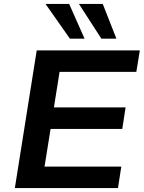

<svg xmlns="http://www.w3.org/2000/svg" viewBox="-20 -963 736 983"><path d="M56 0 168 -705H696L678 -595H285L256 -413H623L606 -303H239L208 -110H601L584 0ZM499 -765 384 -943H506L576 -765ZM338 -765 213 -943H334L413 -765Z"/></svg>

Font: Nunito Sans 10pt SemiExpanded
Style: Bold Italic
Weight: 700
Width: 6
Italic angle: -9°
Designer: Vernon Adams
Foundry: Vernon Adams
Version: Version 3.101;gftools[0.9.27]